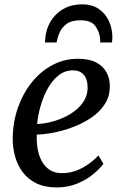

<svg xmlns="http://www.w3.org/2000/svg" viewBox="-20 -830 546 861"><path d="M443.5 -95.5Q429.5 -75.5 400 -50.5Q370.5 -25.5 328.2 -7.5Q286 10.5 234 10.5Q180.5 10.5 142.5 -8.2Q104.5 -27 81 -59Q57.5 -91 47 -130.8Q36.5 -170.5 37 -211.5Q38 -283.5 60.5 -347.5Q83 -411.5 122.5 -460.8Q162 -510 215 -538.2Q268 -566.5 330 -566.5Q379 -566.5 410.2 -550.5Q441.5 -534.5 456.8 -507Q472 -479.5 472.5 -445.5Q473 -398.5 450 -363Q427 -327.5 389 -302Q351 -276.5 307 -260Q263 -243.5 220 -235.2Q177 -227 145 -226.5Q143.5 -195 148.5 -164.2Q153.5 -133.5 166.8 -108.5Q180 -83.5 202.2 -68.5Q224.5 -53.5 257.5 -53.5Q288 -53.5 316.8 -63.2Q345.5 -73 372.2 -91Q399 -109 421.5 -133ZM307.5 -514.5Q270.5 -514.5 242 -491.5Q213.5 -468.5 193.5 -432.2Q173.5 -396 161.8 -354Q150 -312 146.5 -274Q174.5 -275 206 -282.5Q237.5 -290 267.2 -303.8Q297 -317.5 321 -337.2Q345 -357 359 -382Q373 -407 373 -437.5Q372.5 -476 355.2 -495.2Q338 -514.5 307.5 -514.5ZM182 -639.5Q182 -644 182.2 -648Q182.5 -652 183 -655.5Q184.5 -683.5 195.5 -710.8Q206.5 -738 227.2 -760.8Q248 -783.5 278.2 -797Q308.5 -810.5 348.5 -810.5Q394 -810.5 424 -789.2Q454 -768 469 -734.2Q484 -700.5 484 -662Q484 -657 483.2 -650.5Q482.5 -644 482 -639.5H429Q429.5 -644 429.5 -648.2Q429.5 -652.5 429 -657.5Q425 -690 406.5 -714.5Q388 -739 340.5 -739Q300.5 -739 278.5 -722.5Q256.5 -706 246.8 -683Q237 -660 234 -639.5Z"/></svg>

Font: Merriweather 24pt
Style: Italic
Weight: 400
Italic angle: -7.8°
Designer: Eben Sorkin
Foundry: Eben Sorkin
Version: Version 2.101